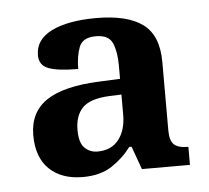

<svg xmlns="http://www.w3.org/2000/svg" viewBox="-36 -757 450 414"><g transform="rotate(-5 189.5 -549.5)"><path d="M128 -380Q82 -380 55.5 -405.5Q29 -431 29 -479Q29 -529 66.5 -554Q104 -579 182 -582L226 -584V-613Q226 -642 218 -661Q210 -680 182 -680Q153 -680 145.5 -660Q138 -640 138 -613Q95 -613 74.5 -620.5Q54 -628 54 -650Q54 -684 89.5 -701.5Q125 -719 186 -719Q253 -719 286.5 -694.5Q320 -670 320 -612V-464Q320 -442 329 -433.5Q338 -425 360 -425V-386H256L238 -436H233Q216 -413 191 -396.5Q166 -380 128 -380ZM164 -432Q194 -432 210 -452.5Q226 -473 226 -506V-550L200 -549Q158 -547 141.5 -530Q125 -513 125 -482Q125 -454 136.5 -443Q148 -432 164 -432Z"/></g></svg>

Font: Noto Serif Ethiopic SemiCondensed SemiBold
Style: Regular
Weight: 600
Width: 4
Designer: Monotype Design Team
Foundry: Monotype Imaging Inc.
Version: Version 2.102; ttfautohint (v1.8.4.7-5d5b)